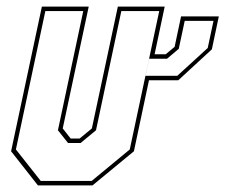

<svg xmlns="http://www.w3.org/2000/svg" viewBox="-20 -560 681 580"><path d="M527 -510.5H641L620 -411L518.5 -317.5H430L384.5 -103L259.5 0H94.5L13.5 -103L106.5 -540H248L169.5 -172L193.5 -141.5H220.5L257.5 -172L336 -540H477.5L447 -396H480.5L507.5 -418.5ZM103 -13.5H257L372 -108.5L461 -526.5H346.5L270 -166.5L223.5 -128H185.5L155 -166.5L231.5 -526.5H117L28 -108.5ZM538 -497 520 -412.5 484.5 -382.5H430.5L419.5 -331H515.5L607.5 -415L625 -497Z"/></svg>

Font: Tourney Condensed Thin
Style: Italic
Weight: 100
Width: 3
Italic angle: -12°
Designer: Tyler Finck
Foundry: Etcetera Type Co
Version: Version 1.010; ttfautohint (v1.8.3)